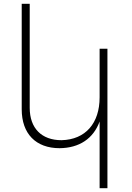

<svg xmlns="http://www.w3.org/2000/svg" viewBox="-20 -777 692 1008"><path d="M503 -521V-266C503 -130 429 -44 303 -41C198 -41 136 -104 136 -211V-757H94V-203C94 -75 168 1 293 1C396 0 470 -49 503 -139V211H544V-521Z"/></svg>

Font: Montserrat arm ExtraLight
Style: Regular
Weight: 275
Designer: Julieta Ulanovsky
Foundry: Julieta Ulanovsky
Version: Version 6.000;PS 006.000;hotconv 1.0.88;makeotf.lib2.5.64775